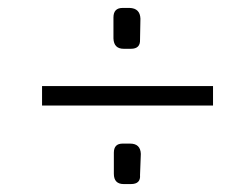

<svg xmlns="http://www.w3.org/2000/svg" viewBox="-20 -537 615 484"><path d="M307 -517Q333 -516 334 -490L333 -437Q334 -414 310 -414H292Q267 -414 266 -440V-493Q266 -517 289 -517ZM86 -271V-320H517V-271ZM308 -175Q334 -175 335 -149L333 -96Q335 -73 310 -73H292Q267 -73 267 -99V-152Q267 -175 289 -175Z"/></svg>

Font: Taylor Sans Light
Style: Regular
Weight: 300
Italic angle: -8°
Designer: Natanael Gama
Version: Version 1.001 September 8, 2015